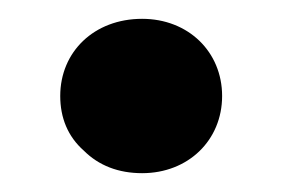

<svg xmlns="http://www.w3.org/2000/svg" viewBox="-20 -177 300 204"><path d="M69 -17C85 -1 106 7 131 7C180 7 216 -28 216 -75C216 -122 180 -157 131 -157C80 -157 44 -122 44 -75C44 -52 52 -32 69 -17Z"/></svg>

Font: Poppins SemiBold
Style: Regular
Weight: 600
Designer: Ninad Kale (Devanagari), Jonny Pinhorn (Latin)
Foundry: Indian Type Foundry
Version: 4.004